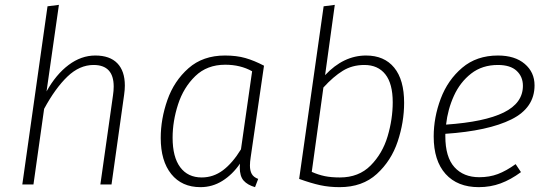

<svg xmlns="http://www.w3.org/2000/svg" viewBox="-20 -761 2259 792"><path d="M495 -408Q495 -391 492 -370L440 0H394L446 -367Q449 -387 449 -404Q449 -493 366 -493Q308 -493 258 -445Q208 -397 162 -312L118 0H72L176 -735L223 -741L172 -384Q211 -454 263 -493Q315 -532 373 -532Q433 -532 464 -500Q495 -468 495 -408Z M1069 -490 1014 -112Q1011 -93 1011 -78Q1011 -57 1018.5 -43.5Q1026 -30 1045 -23L1032 11Q1001 2 985 -16Q969 -34 969 -71L970 -86Q939 -41 897.5 -15Q856 11 807 11Q730 11 686.5 -43Q643 -97 643 -192Q643 -270 670.5 -348.5Q698 -427 757.5 -479.5Q817 -532 908 -532Q956 -532 992.5 -521.5Q1029 -511 1069 -490ZM692 -193Q692 -113 723.5 -71Q755 -29 812 -29Q860 -29 899.5 -58.5Q939 -88 974 -145L1020 -467Q972 -494 909 -494Q834 -494 785.5 -447Q737 -400 714.5 -330.5Q692 -261 692 -193Z M1647 -337Q1647 -257 1620.5 -177.5Q1594 -98 1534.5 -43.5Q1475 11 1381 11Q1338 11 1301 3Q1264 -5 1214 -23L1315 -735L1361 -741L1321 -451Q1397 -532 1490 -532Q1565 -532 1606 -482Q1647 -432 1647 -337ZM1314 -400 1266 -52Q1293 -40 1319.5 -34.5Q1346 -29 1382 -29Q1460 -29 1509 -78.5Q1558 -128 1579 -199Q1600 -270 1600 -339Q1600 -416 1569.5 -454.5Q1539 -493 1483 -493Q1433 -493 1394 -469Q1355 -445 1314 -400Z M1817 -209V-199Q1817 -113 1854.5 -71.5Q1892 -30 1957 -30Q1999 -30 2033.5 -43Q2068 -56 2107 -84L2129 -51Q2087 -20 2045 -4.5Q2003 11 1955 11Q1867 11 1818 -43.5Q1769 -98 1769 -198Q1769 -277 1798 -354Q1827 -431 1886.5 -481.5Q1946 -532 2034 -532Q2104 -532 2144.5 -497.5Q2185 -463 2185 -409Q2185 -316 2089.5 -268.5Q1994 -221 1817 -209ZM1820 -247Q1979 -258 2058 -297Q2137 -336 2137 -407Q2137 -445 2111 -469Q2085 -493 2034 -493Q1969 -493 1923.5 -457.5Q1878 -422 1852.5 -366Q1827 -310 1820 -247Z"/></svg>

Font: Fira Sans ExtraLight
Style: Italic
Weight: 275
Italic angle: -8°
Designer: Carrois Corporate & Edenspiekermann AG
Foundry: Carrois Corporate GbR & Edenspiekermann AG
Version: Version 4.203